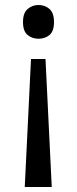

<svg xmlns="http://www.w3.org/2000/svg" viewBox="-20 -566 309 768"><path d="M104 -330H162L187 182H79ZM196 -478Q196 -441 178 -426Q160 -411 134 -411Q109 -411 90.5 -426Q72 -441 72 -478Q72 -514 90.5 -530Q109 -546 134 -546Q160 -546 178 -530Q196 -514 196 -478Z"/></svg>

Font: Noto Sans Ol Chiki
Style: Regular
Weight: 400
Designer: Monotype Design Team, Lewis McGuffie
Foundry: Monotype Imaging Inc.
Version: Version 2.003